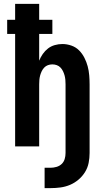

<svg xmlns="http://www.w3.org/2000/svg" viewBox="-20 -755 540 990"><path d="M210 215V110H241Q256 110 271.5 105.5Q287 101 298 90.5Q309 80 313.5 65Q318 50 318 34V-320Q318 -332 317 -343.5Q316 -355 313 -366Q310 -377 305 -387.5Q300 -398 292 -406.5Q284 -415 273 -419Q262 -423 250 -423Q238 -423 227 -419Q216 -415 208 -406.5Q200 -398 195 -387.5Q190 -377 187 -366Q184 -355 183 -343.5Q182 -332 182 -320V0H58V-580H17V-653H58V-735H182V-653H250V-580H182V-442Q189 -460 200.5 -476.5Q212 -493 227.5 -505Q243 -517 262.5 -522.5Q282 -528 302 -528Q325 -528 348 -520Q371 -512 387.5 -495.5Q404 -479 415 -457.5Q426 -436 432 -413.5Q438 -391 440 -367.5Q442 -344 442 -320V34Q442 60 437 85Q432 110 418.5 132Q405 154 385 171Q365 188 341.5 198Q318 208 292.5 211.5Q267 215 241 215Z"/></svg>

Font: Iosevka SS18 Extrabold
Style: Regular
Weight: 800
Monospace: yes
Designer: Belleve Invis
Foundry: Belleve Invis
Version: Version 25.1.1; ttfautohint (v1.8.4)